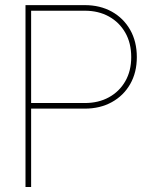

<svg xmlns="http://www.w3.org/2000/svg" viewBox="-20 -748 589 768"><path d="M82 0V-727.5H319.3Q379.9 -727.5 426.8 -701.7Q473.6 -675.8 500.5 -628.9Q527.3 -582 527.3 -519.5Q527.3 -458 500.7 -411.6Q474.1 -365.2 427.2 -339.4Q380.4 -313.5 319.3 -313.5H104.5V0ZM104.5 -335.9H319.3Q374 -335.9 415.8 -358.9Q457.5 -381.8 481.2 -423.1Q504.9 -464.4 504.9 -519.5Q504.9 -575.7 481.2 -617.2Q457.5 -658.7 415.8 -681.9Q374 -705.1 319.3 -705.1H104.5Z"/></svg>

Font: Inter Display Thin
Style: Regular
Weight: 100
Designer: Rasmus Andersson
Foundry: rsms
Version: Version 4.000;git-a52131595